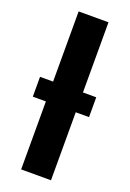

<svg xmlns="http://www.w3.org/2000/svg" viewBox="-141 -776 560 828"><g transform="rotate(20 139.0 -362.5)"><path d="M10 -312V-403H70V-725H207V-403H268V-312H207V0H70V-312Z"/></g></svg>

Font: Libra Sans
Style: Bold
Weight: 700
Foundry: Context Ltd
Version: Version 1.000